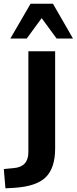

<svg xmlns="http://www.w3.org/2000/svg" viewBox="-79 -814 411 1030"><path d="M-49.8 196.3 -58.6 92.8 -6.8 87.9Q73.2 82 73.2 2V-539.1H216.8V-17.6Q216.8 85.9 167.5 135.7Q118.2 185.5 0 193.4ZM-23.4 -607.4 85 -793.9H205.1L312.5 -607.4H224.6L144.5 -716.8L64.5 -607.4Z"/></svg>

Font: Min Sans Bold
Style: Regular
Weight: 700
Designer: Jinseong-Kim, NotoSansCJK, Nunito
Foundry: Jinseong-Kim
Version: Version 1.400;Glyphs 3.1.2 (3151)